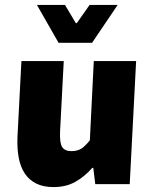

<svg xmlns="http://www.w3.org/2000/svg" viewBox="-20 -748 618 780"><path d="M67 -500H239L224 -214Q222 -166 233 -150Q244 -134 270 -134Q294 -134 310 -144Q326 -154 345 -178L361 -500H533L507 0H367L359 -66H355Q323 -30 285.5 -9Q248 12 197 12Q156 12 127 -2.5Q98 -17 80.5 -43.5Q63 -70 56 -107.5Q49 -145 51 -192ZM130 -728H244L288 -654H292L344 -728H458L354 -574H218Z"/></svg>

Font: Kilde Sans Black
Style: Regular
Weight: 900
Italic angle: -3°
Designer: Paul D. Hunt
Foundry: Adobe Systems Incorporated
Version: Version 1.050;PS Version 1.000;hotconv 1.0.70;makeotf.lib2.5